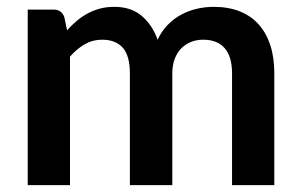

<svg xmlns="http://www.w3.org/2000/svg" viewBox="-20 -541 878 561"><path d="M61 0V-513H136.5Q160.5 -513 168 -490.5L176 -452.5Q189.5 -467.5 204.2 -480Q219 -492.5 235.8 -501.5Q252.5 -510.5 271.8 -515.8Q291 -521 314 -521Q362.5 -521 393.8 -494.8Q425 -468.5 440.5 -425Q452.5 -450.5 470.5 -468.8Q488.5 -487 510 -498.5Q531.5 -510 555.8 -515.5Q580 -521 604.5 -521Q647 -521 680 -508Q713 -495 735.5 -470Q758 -445 769.8 -409Q781.5 -373 781.5 -326.5V0H658V-326.5Q658 -375.5 636.5 -400.2Q615 -425 573.5 -425Q554.5 -425 538.2 -418.5Q522 -412 509.8 -399.8Q497.5 -387.5 490.5 -369Q483.5 -350.5 483.5 -326.5V0H359.5V-326.5Q359.5 -378 338.8 -401.5Q318 -425 278 -425Q251 -425 227.8 -411.8Q204.5 -398.5 184.5 -375.5V0Z"/></svg>

Font: Lato 2
Style: Bold
Weight: 700
Designer: Lukasz Dziedzic with Adam Twardoch and Botio Nikoltchev
Foundry: tyPoland Lukasz Dziedzic
Version: Version 2.015; 2015-08-06; http://www.latofonts.com/